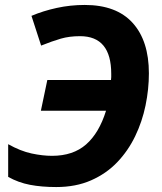

<svg xmlns="http://www.w3.org/2000/svg" viewBox="-20 -745 653 775"><path d="M207 10Q148 10 101 1Q54 -8 13 -31V-163Q63 -135 107.5 -125.5Q152 -116 190 -116Q275 -116 327.5 -162Q380 -208 408 -298H145L171 -422H428Q429 -428 429 -434Q429 -440 429 -447Q429 -599 303 -599Q260 -599 225.5 -589Q191 -579 146 -561L107 -681Q154 -701 209 -713Q264 -725 322 -725Q450 -725 515.5 -652.5Q581 -580 581 -449Q581 -385 567.5 -319.5Q554 -254 525.5 -195Q497 -136 453 -90Q409 -44 347.5 -17Q286 10 207 10Z"/></svg>

Font: BC Sans
Style: Bold Italic
Weight: 700
Italic angle: -12°
Designer: Monotype Design Team
Province of B.C.
Foundry: Monotype Imaging Inc.
Version: Version 2.000;GOOG;noto-source:20170915:90ef993387c0